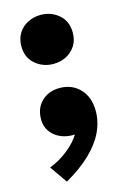

<svg xmlns="http://www.w3.org/2000/svg" viewBox="-115 -593 546 844"><g transform="rotate(-15 158.5 -171.0)"><path d="M158.5 -317Q111.5 -317 76.5 -346.8Q41.5 -376.5 41.5 -428Q41.5 -463 57.5 -488Q73.5 -513 100.2 -526.5Q127 -540 158.5 -540Q206 -540 240.8 -510.2Q275.5 -480.5 275.5 -428Q275.5 -393.5 259.2 -368.5Q243 -343.5 216.5 -330.2Q190 -317 158.5 -317ZM81 198 26 119Q74 100 111.8 69.2Q149.5 38.5 168.5 7Q134 9 105.2 -3.2Q76.5 -15.5 59.2 -39.2Q42 -63 42 -95.5Q42 -146.5 74 -177.2Q106 -208 156 -208Q212.5 -208 248.2 -170.2Q284 -132.5 284 -70Q284 -21 262 25.5Q240 72 195 115.2Q150 158.5 81 198Z"/></g></svg>

Font: Geologica Cursive Black
Style: Regular
Weight: 900
Designer: Sindre Bremnes, Frode Helland
Foundry: Monokrom Skriftforlag AS
Version: Version 1.010;gftools[0.9.28]